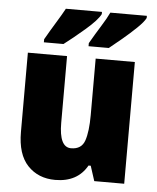

<svg xmlns="http://www.w3.org/2000/svg" viewBox="-54 -812 710 869"><g transform="rotate(5 300.5 -378.0)"><path d="M210 -766Q196 -740 172 -701Q148 -662 124 -620V-606H213Q253 -636 306.5 -682Q360 -728 374 -756V-766ZM412 -766Q400 -740 375.5 -701Q351 -662 327 -620V-606H419Q443 -625 477 -653.5Q511 -682 540 -710Q569 -738 578 -756V-766ZM364 -553V-296Q364 -222 350 -180.5Q336 -139 288 -139Q234 -139 234 -250V-553H56V-193Q56 -91 104 -40.5Q152 10 229 10Q330 10 374 -68H384L406 0H542V-553Z"/></g></svg>

Font: Noto Sans UI SemiCondensed Black
Style: Regular
Weight: 900
Width: 4
Designer: Monotype Design Team
Foundry: Monotype Imaging Inc.
Version: 1.001